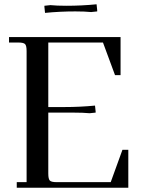

<svg xmlns="http://www.w3.org/2000/svg" viewBox="-20 -875 673 895"><path d="M22 -676.8V-702.1H542V-524.9H516.1L460 -676.8H205.1V-376H279.8Q352.5 -376 422.9 -382.8L425.8 -355V-350.1L397.9 -347.2Q368.2 -350.1 320.8 -350.1H205.1V-65.9Q205.1 -41 212.2 -33.4Q219.2 -25.9 244.1 -25.9H496.1L550.8 -176.8H578.1V0H58.1V-25.9H104V-637.2Q104 -662.1 96.9 -669.4Q89.8 -676.8 64.9 -676.8ZM187 -842.8V-848.1L214.8 -851.1Q244.6 -848.1 289.1 -848.1Q360.4 -848.1 430.2 -855L433.1 -827.1V-821.8L404.8 -818.8Q375 -821.8 331.1 -821.8Q259.8 -821.8 189.9 -814.9Z"/></svg>

Font: Dihjauti S
Style: Bold
Weight: 700
Designer: T. Christopher White
Version: Version 3.0.0